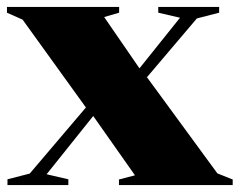

<svg xmlns="http://www.w3.org/2000/svg" viewBox="-29 -532 689 552"><path d="M596 -33.5 640 -16V0H313V-16L359 -28L239 -198.5L105 -31L167.5 -16.5V0H-7.5V-16.5L56.5 -33L218 -223L36 -475.5L-9 -495.5V-512H313.5V-495.5L270.5 -483L372 -335.5L488.5 -481L426 -495.5V-512H601V-495.5L537 -479L393.5 -310Z"/></svg>

Font: Newsreader 72pt ExtraBold
Style: Regular
Weight: 800
Designer: Hugues Gentile
Foundry: Production Type
Version: Version 1.003; ttfautohint (v1.8.3)